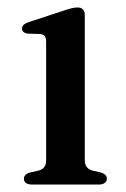

<svg xmlns="http://www.w3.org/2000/svg" viewBox="-20 -494 338 514"><path d="M207 -454V-66.5Q207 -53.5 212.2 -47Q217.5 -40.5 226.5 -37.5L249.5 -32.5Q257.5 -30 261.8 -26Q266 -22 266 -15.5Q266 -8.5 260.2 -4.2Q254.5 0 244.5 0H65Q55 0 49.5 -4.2Q44 -8.5 44 -15.5Q44 -21.5 48.2 -25.8Q52.5 -30 60 -32L84 -37.5Q93.5 -40.5 98.5 -46.8Q103.5 -53 103.5 -66V-381.5Q103.5 -392.5 100 -397Q96.5 -401.5 88 -403L54 -404Q46 -405.5 42.5 -408.8Q39 -412 39 -417.5Q39 -423.5 43.2 -427.5Q47.5 -431.5 57.5 -435L150.5 -465.5Q164 -470 172 -472Q180 -474 188 -474Q197 -474 202 -468.8Q207 -463.5 207 -454Z"/></svg>

Font: Fraunces 24pt
Style: Regular
Weight: 400
Version: Version 1.000;[b76b70a41]